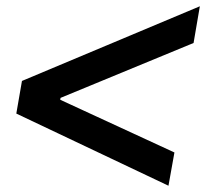

<svg xmlns="http://www.w3.org/2000/svg" viewBox="-20 -592 657 612"><path d="M597 -455 173 -280 172 -274 536 -106 517 0 32 -230 50 -334 617 -572Z"/></svg>

Font: Chakra Petch SemiBold
Style: Italic
Weight: 600
Italic angle: -10°
Designer: Katatrad Aksorn Co.,Ltd.
Foundry: Cadson Demak Co.,Ltd.
Version: Version 1.000; ttfautohint (v1.6)